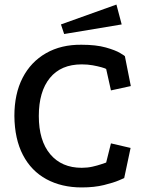

<svg xmlns="http://www.w3.org/2000/svg" viewBox="-20 -803 635 841"><path d="M445 -501Q440 -504 424 -508.5Q408 -513 386 -517Q364 -521 338 -521Q247 -521 198.5 -461.5Q150 -402 150 -295Q150 -187 200 -127.5Q250 -68 338 -68Q363 -68 385 -73Q407 -78 423 -83.5Q439 -89 445 -91L466 -175L552 -155L524 -23Q524 -23 501 -13Q478 -3 435.5 7.5Q393 18 338 18Q250 18 183.5 -18Q117 -54 80.5 -124Q44 -194 43 -295Q43 -392 79 -462Q115 -532 181.5 -570Q248 -608 337 -607Q401 -607 443.5 -595Q486 -583 506.5 -570.5Q527 -558 527 -557L553 -426L466 -407ZM490 -783 513 -696 261 -654 247 -696Z"/></svg>

Font: Podkova SemiBold
Style: Regular
Weight: 600
Designer: Ilya Yudin
Foundry: Cyreal (www.cyreal.org)
Version: Version 2.103